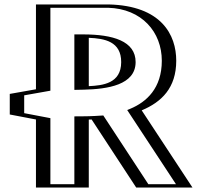

<svg xmlns="http://www.w3.org/2000/svg" viewBox="-20 -845 935 865"><path d="M167 -825H468C666.9 -820.4 749.2 -697.9 749 -571C748.8 -445.9 680.1 -379.9 597 -345.1L824 0H617L415.4 -307.8C392.5 -306.5 371.8 -306.1 355 -306V0H167V-303.5L49 -326V-425L167 -445.9ZM355 -456C446.5 -458 550.7 -468.2 551 -565C551.3 -656 464 -675 355 -675ZM182 -810H467.8C658.8 -805.6 734.2 -690.5 734 -571C733.8 -452.6 670.5 -392.1 591.2 -358.9L574.5 -351.9L796.2 -15H625.1L423.2 -323.3C399.9 -321.9 373.3 -321.1 354.9 -321L340 -320.9V-15H182V-315.9L64 -338.4V-412.4L182 -433.3ZM355.3 -441 340 -440.7V-690H355C462.1 -690 566.4 -671.2 566 -564.9C565.6 -451.9 443.2 -442.9 355.3 -441ZM182 -810V-433.3L64 -412.4V-338.4L182 -315.9V-15H340V-320.9L354.9 -321C373.2 -321.1 400 -321.9 423.2 -323.3L625.1 -15H796.2L574.5 -351.9L591.2 -358.9C670.5 -392.1 733.8 -452.6 734 -571C734.2 -690.5 658.8 -805.6 467.8 -810ZM355.3 -441C443.2 -442.9 565.6 -451.9 566 -564.9C566.4 -671.2 462.1 -690 355 -690H340V-440.7ZM167 -825V-445.9L49 -425V-326L167 -303.5V0H355V-306C371.8 -306.1 392.5 -306.5 415.4 -307.8L617 0H824L597 -345.1C680 -379.9 748.8 -445.9 749 -571C749.2 -697.9 666.8 -820.4 468 -825ZM355 -456V-675C464 -675 551.3 -655.9 551 -565C550.7 -468.1 446.5 -458 355 -456ZM207 -810H466.7C618.9 -805.8 709.2 -700.5 709 -571C708.8 -447.6 640.5 -385.8 567.2 -355.1L553.1 -349.2L772.9 -15H648.4L445.4 -324.8L409.1 -322.6C390.3 -321.5 372.8 -321.1 354.2 -321L315 -320.7V-15H207V-312.7L89 -335.2V-415.5L207 -436.4ZM357.3 -441C464.2 -443.4 590.6 -461.9 591 -565C591.3 -660.5 487.2 -690 355 -690H315V-440.1ZM142 -825V-442.8L24 -421.9V-329.2L142 -306.7V0H380V-306.3C384.7 -306.5 390.3 -306.6 392.8 -306.7L593.7 0H847.2L618.4 -347.8C708.5 -385.6 773.8 -449.2 774 -571C774.2 -688.1 706.9 -819.6 469.1 -825ZM380 -456.9V-674.6C451.4 -671.8 526.3 -658.1 526 -565C525.7 -468.5 442.5 -460 380 -456.9Z"/></svg>

Font: Hussar Outliner
Style: Regular
Weight: 700
Foundry: Cannot Into Space Fonts
Version: Version 0.92